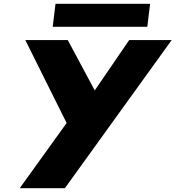

<svg xmlns="http://www.w3.org/2000/svg" viewBox="-20 -722 916 1002"><path d="M654.3 -513 474.4 -250 333.7 -513H112L327.7 -80L83.1 260H318.6L876 -513ZM269.7 -702 255 -582H748.7L763.4 -702Z"/></svg>

Font: Hussar
Style: BdSuprExtOblOne
Weight: 700
Foundry: Cannot Into Space Fonts
Version: Version 2.00